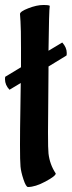

<svg xmlns="http://www.w3.org/2000/svg" viewBox="-20 -697 287 768"><path d="M174 -413 172 -168Q172 -99 174 -83Q179 -39 203 -3Q203 7 162 29Q121 51 92 51Q84 51 74 21Q64 -9 62 -31Q60 -53 60 -117Q60 -181 61.5 -259.5Q63 -338 63 -365L18 -338Q0 -357 0 -380Q0 -387 1 -390L64 -428V-504Q64 -583 62 -611Q60 -639 60 -641Q60 -651 93.5 -664Q127 -677 153 -677Q179 -677 179 -673Q176 -657 174 -494L229 -527Q247 -507 247 -485Q247 -478 246 -475L174 -431Z"/></svg>

Font: Bubblegum Sans
Style: Regular
Weight: 400
Designer: Angel Koziupa and Alejandro Paul
Foundry: Angel Koziupa and Alejandro Paul
Version: Version 1.001